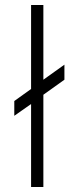

<svg xmlns="http://www.w3.org/2000/svg" viewBox="-20 -749 315 766"><path d="M153 -3H104V-334L37 -287V-346L104 -394V-729H153V-431L237 -491V-431L153 -371Z"/></svg>

Font: LXGW 975 Gothic SC 200W
Style: Regular
Weight: 200
Version: Version 2.01;February 25, 2021